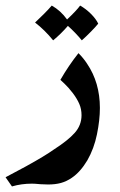

<svg xmlns="http://www.w3.org/2000/svg" viewBox="-80 -453 432 690"><path d="M233 -224Q279 -156 279 -65Q279 -22 268.5 29.5Q258 81 234 123Q209 165 178 186Q159 199 139 204.5Q119 210 93 210L65 209Q45 207 35 207Q-3 207 -37 217L-60 184L13 145Q82 107 114 84Q164 52 188.5 24.5Q213 -3 213 -39Q213 -61 205 -79.5Q197 -98 182 -118Q165 -140 152 -152Q139 -164 137 -166Q167 -218 202 -262Q220 -244 233 -224ZM273 -368Q265 -358 247.5 -340Q230 -322 214 -308Q191 -336 164 -360Q140 -332 111 -308Q81 -345 46 -372Q61 -386 78 -403Q95 -420 106 -433Q138 -415 161 -383Q195 -415 208 -433Q229 -421 247 -403Q265 -385 273 -368Z"/></svg>

Font: Mirza SemiBold
Style: Regular
Weight: 600
Designer: Arabic design by Kourosh Beigpour, Latin design by Eduardo Tunni, engineering by Lasse Fister
Version: Version 1.0010g